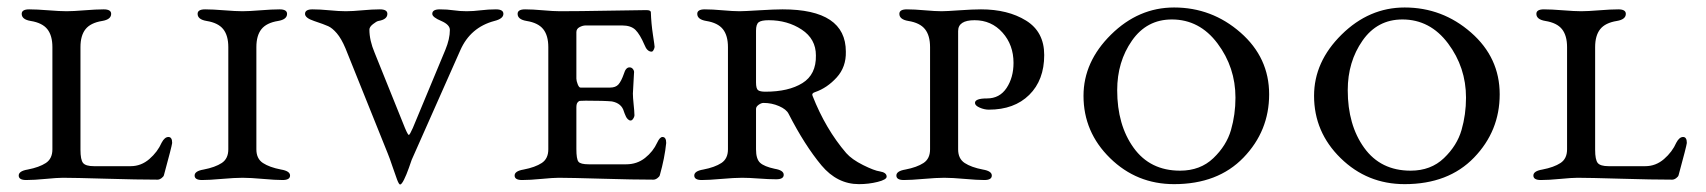

<svg xmlns="http://www.w3.org/2000/svg" viewBox="-20 -478 4557 513"><path d="M195 -78Q195 -51 202 -42.5Q209 -34 231 -34H329Q357 -34 379 -53Q401 -72 412 -97Q420 -112 430 -112Q440 -112 440 -96Q439 -87 418 -10Q417 -6 411.5 -2Q406 2 401 2Q348 2 263.5 -0.5Q179 -3 148 -3Q133 -3 102 0Q71 3 50 3Q30 3 30 -9Q30 -21 54 -25Q85 -31 102.5 -42.5Q120 -54 120 -79V-352Q120 -383 106.5 -400Q93 -417 62 -422Q38 -426 38 -441Q38 -453 58 -453Q78 -453 109 -450.5Q140 -448 158 -448Q175 -448 206 -450.5Q237 -453 257 -453Q277 -453 277 -441Q277 -426 253 -422Q222 -417 208.5 -400Q195 -383 195 -352Z M520 3Q500 3 500 -9Q500 -21 524 -25Q555 -31 572.5 -42.5Q590 -54 590 -79V-352Q590 -383 576.5 -400Q563 -417 532 -422Q508 -426 508 -441Q508 -453 528 -453Q548 -453 579 -450.5Q610 -448 628 -448Q645 -448 676 -450.5Q707 -453 727 -453Q747 -453 747 -441Q747 -426 723 -422Q692 -417 678.5 -400Q665 -383 665 -352V-79Q665 -54 682.5 -42.5Q700 -31 731 -25Q755 -21 755 -9Q755 3 735 3Q716 3 682.5 0Q649 -3 628 -3Q607 -3 573 0Q539 3 520 3Z M967 -399Q967 -370 981 -337L1062 -136Q1070 -117 1072.5 -117.5Q1075 -118 1083 -136L1170 -345Q1182 -374 1182 -398Q1182 -412 1159 -422Q1135 -432 1135 -441Q1135 -453 1155 -453Q1175 -453 1192 -450.5Q1209 -448 1227 -448Q1244 -448 1264.5 -450.5Q1285 -453 1305 -453Q1325 -453 1325 -441Q1325 -428 1301 -422Q1237 -405 1210 -344L1080 -51Q1079 -48 1072.5 -29.5Q1066 -11 1059.5 2Q1053 15 1049 15Q1046 15 1041 2Q1036 -11 1028.5 -33.5Q1021 -56 1016 -68L903 -349Q892 -375 880 -389Q868 -403 857 -408Q846 -413 819 -422Q795 -430 795 -441Q795 -453 815 -453Q835 -453 860.5 -450.5Q886 -448 904 -448Q921 -448 948 -450.5Q975 -453 995 -453Q1015 -453 1015 -441Q1015 -426 991 -422Q986 -421 976.5 -413.5Q967 -406 967 -399Z M1476 -448Q1525 -448 1607 -449.5Q1689 -451 1707 -451Q1719 -451 1719 -445Q1720 -415 1724.5 -385.5Q1729 -356 1729 -353Q1729 -350 1726.5 -345Q1724 -340 1721 -340Q1709 -340 1702 -358Q1690 -386 1678 -398Q1666 -410 1642 -410H1545Q1537 -410 1528.5 -405.5Q1520 -401 1520 -392V-268Q1520 -262 1523.5 -253Q1527 -244 1531 -244H1610Q1625 -244 1632.5 -252.5Q1640 -261 1647 -281Q1652 -298 1662 -298Q1668 -298 1671.5 -293Q1675 -288 1674 -283Q1671 -235 1671 -228Q1671 -218 1673 -199Q1675 -180 1675 -173Q1676 -168 1672.5 -162Q1669 -156 1665 -156Q1661 -156 1657.5 -159.5Q1654 -163 1652.5 -166.5Q1651 -170 1649 -174.5Q1647 -179 1647 -180Q1641 -202 1615 -207Q1595 -209 1545 -209Q1533 -209 1529.5 -208.5Q1526 -208 1523 -204Q1520 -200 1520 -191V-80Q1520 -53 1525.5 -46Q1531 -39 1553 -39H1653Q1682 -39 1703.5 -56Q1725 -73 1736 -97Q1743 -112 1750 -112Q1760 -112 1760 -96Q1756 -56 1743 -10Q1742 -6 1736.5 -2Q1731 2 1726 2Q1673 2 1588.5 -0.5Q1504 -3 1473 -3Q1458 -3 1427 0Q1396 3 1375 3Q1355 3 1355 -9Q1355 -21 1379 -25Q1410 -31 1427.5 -42.5Q1445 -54 1445 -79V-352Q1445 -383 1431.5 -400Q1418 -417 1387 -422Q1363 -426 1363 -441Q1363 -453 1383 -453Q1403 -453 1431 -450.5Q1459 -448 1476 -448Z M2000 -79Q2000 -53 2011 -43Q2022 -33 2050 -27Q2074 -23 2074 -11Q2074 1 2054 1Q2034 1 2007.5 -1Q1981 -3 1963 -3Q1942 -3 1908 0Q1874 3 1855 3Q1835 3 1835 -9Q1835 -21 1859 -25Q1890 -31 1907.5 -42.5Q1925 -54 1925 -79V-352Q1925 -383 1911.5 -400Q1898 -417 1867 -422Q1843 -426 1843 -441Q1843 -453 1863 -453Q1883 -453 1911 -450.5Q1939 -448 1956 -448Q1968 -448 2008.5 -450.5Q2049 -453 2071 -453Q2240 -453 2240 -340Q2241 -299 2215.5 -271Q2190 -243 2158 -232Q2148 -229 2151 -222Q2186 -133 2241 -69Q2256 -52 2286 -37Q2316 -22 2331 -20Q2349 -17 2349 -6Q2349 2 2325 8Q2301 14 2275 14Q2217 14 2175 -36Q2130 -90 2087 -174Q2081 -186 2061.5 -194.5Q2042 -203 2020 -203Q2014 -203 2007 -198Q2000 -193 2000 -187ZM2000 -396V-258Q2000 -241 2005.5 -237Q2011 -233 2025 -233Q2087 -233 2124 -256Q2161 -279 2160 -330Q2160 -374 2122 -399Q2084 -424 2034 -424Q2014 -424 2007 -418.5Q2000 -413 2000 -396Z M2540 -79Q2540 -54 2557.5 -42.5Q2575 -31 2606 -25Q2630 -21 2630 -9Q2630 3 2610 3Q2591 3 2557.5 0Q2524 -3 2503 -3Q2482 -3 2448 0Q2414 3 2395 3Q2375 3 2375 -9Q2375 -21 2399 -25Q2430 -31 2447.5 -42.5Q2465 -54 2465 -79V-352Q2465 -383 2451.5 -400Q2438 -417 2407 -422Q2383 -426 2383 -441Q2383 -453 2403 -453Q2423 -453 2451 -450.5Q2479 -448 2496 -448Q2508 -448 2543.5 -450.5Q2579 -453 2601 -453Q2673 -453 2721.5 -423Q2770 -393 2770 -331Q2770 -264 2730 -224.5Q2690 -185 2622 -185Q2610 -185 2597.5 -190.5Q2585 -196 2585 -203Q2585 -215 2617 -215Q2651 -215 2669.5 -243Q2688 -271 2688 -310Q2688 -358 2658.5 -391Q2629 -424 2584 -424Q2540 -424 2540 -395Z M2875 -222Q2875 -313 2948.5 -385.5Q3022 -458 3117 -458Q3218 -458 3294.5 -391Q3371 -324 3371 -226Q3371 -128 3302.5 -57Q3234 14 3117 14Q3017 14 2946 -55.5Q2875 -125 2875 -222ZM3111 -426Q3044 -426 3004.5 -369.5Q2965 -313 2965 -237Q2965 -144 3009 -83Q3053 -22 3133 -22Q3187 -22 3222 -55.5Q3257 -89 3269 -130.5Q3281 -172 3281 -217Q3281 -298 3233 -362Q3185 -426 3111 -426Z M3491 -222Q3491 -313 3564.5 -385.5Q3638 -458 3733 -458Q3834 -458 3910.5 -391Q3987 -324 3987 -226Q3987 -128 3918.5 -57Q3850 14 3733 14Q3633 14 3562 -55.5Q3491 -125 3491 -222ZM3727 -426Q3660 -426 3620.5 -369.5Q3581 -313 3581 -237Q3581 -144 3625 -83Q3669 -22 3749 -22Q3803 -22 3838 -55.5Q3873 -89 3885 -130.5Q3897 -172 3897 -217Q3897 -298 3849 -362Q3801 -426 3727 -426Z M4242 -78Q4242 -51 4249 -42.5Q4256 -34 4278 -34H4376Q4404 -34 4426 -53Q4448 -72 4459 -97Q4467 -112 4477 -112Q4487 -112 4487 -96Q4486 -87 4465 -10Q4464 -6 4458.5 -2Q4453 2 4448 2Q4395 2 4310.5 -0.5Q4226 -3 4195 -3Q4180 -3 4149 0Q4118 3 4097 3Q4077 3 4077 -9Q4077 -21 4101 -25Q4132 -31 4149.5 -42.5Q4167 -54 4167 -79V-352Q4167 -383 4153.5 -400Q4140 -417 4109 -422Q4085 -426 4085 -441Q4085 -453 4105 -453Q4125 -453 4156 -450.5Q4187 -448 4205 -448Q4222 -448 4253 -450.5Q4284 -453 4304 -453Q4324 -453 4324 -441Q4324 -426 4300 -422Q4269 -417 4255.5 -400Q4242 -383 4242 -352Z"/></svg>

Font: EB Garamond SC 12
Style: Regular
Weight: 400
Version: Version 0.016 ; ttfautohint (v0.97) -l 8 -r 50 -G 200 -x 0 -